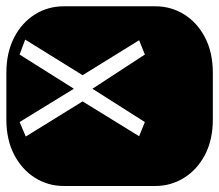

<svg xmlns="http://www.w3.org/2000/svg" viewBox="-66 -646 709 622"><g transform="rotate(-90 289.0 -334.5)"><path d="M213.9 0Q147.9 0 99.6 -25.1Q51.3 -50.3 24.7 -92.8Q-2 -135.3 -2 -186V-482.9Q-2 -534.2 24.7 -576.4Q51.3 -618.7 99.6 -643.8Q147.9 -668.9 213.9 -668.9H364.3Q430.2 -668.9 478.8 -643.8Q527.3 -618.7 553.7 -576.4Q580.1 -534.2 580.1 -482.9V-186Q580.1 -135.3 553.7 -92.8Q527.3 -50.3 478.8 -25.1Q430.2 0 364.3 0ZM205.1 -220.2 313 -390.1 423.8 -220.2 470.2 -238.8 356.9 -421.9 472.2 -607.9 423.8 -626 313 -450.2 205.1 -626 158.2 -606 272 -421.9 159.2 -238.8Z"/></g></svg>

Font: Monofett
Style: Regular
Weight: 400
Designer: Vernon Adams
Foundry: Vernon Adams
Version: Version 1.100; ttfautohint (v1.8.4.7-5d5b);gftools[0.9.28]